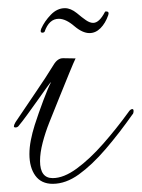

<svg xmlns="http://www.w3.org/2000/svg" viewBox="-20 -433 347 470"><path d="M109 17Q81 17 66.5 -3Q52 -23 52 -56Q52 -72 55.5 -90Q59 -108 65 -127Q74 -155 86 -187Q98 -219 105 -232Q103 -231 94.5 -219Q86 -207 73.5 -189.5Q61 -172 48 -154Q35 -136 25 -124Q22 -121 18 -121Q14 -121 14 -124Q14 -127 18 -134Q46 -176 69 -209.5Q92 -243 111 -274Q121 -291 135 -290.5Q149 -290 165 -290Q161 -282 149.5 -254Q138 -226 124.5 -192.5Q111 -159 101 -134Q91 -109 84.5 -84Q78 -59 78 -39Q78 3 109 3Q136 3 168 -20.5Q200 -44 232.5 -81Q265 -118 294 -158Q299 -166 304 -166Q307 -166 307 -161Q307 -157 305 -153V-154Q272 -107 238.5 -68Q205 -29 173 -6Q141 17 109 17ZM199 -352Q182 -352 162 -369Q141 -387 124 -387Q100 -387 89 -355Q87 -353 84 -353Q77 -353 81 -363Q89 -381 104.5 -397Q120 -413 139 -413Q153 -413 168 -401Q181 -390 190.5 -383.5Q200 -377 208 -377Q223 -377 237 -404Q237 -405 240 -405Q248 -405 245 -396Q238 -376 226 -364Q214 -352 199 -352Z"/></svg>

Font: Gwendolyn
Style: Regular
Weight: 400
Designer: Robert E. Leuschke
Foundry: Robert E. Leuschke
Version: Version 1.010; ttfautohint (v1.8.3)